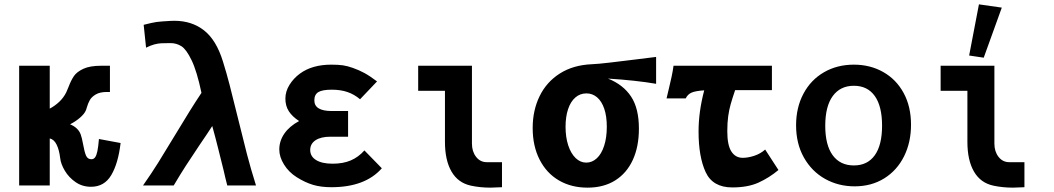

<svg xmlns="http://www.w3.org/2000/svg" viewBox="-20 -852 4840 882"><path d="M256.5 -125.5Q252 -163.5 240 -187.8Q228 -212 208.5 -216V0H68V-550H208.5V-353Q232 -365.5 251.8 -384Q271.5 -402.5 284 -427Q288 -435 295 -453Q306.5 -483.5 319.8 -502.8Q333 -522 363 -536Q393 -550 445 -550H485V-429.5H471.5Q439 -429.5 420 -418.2Q401 -407 392.8 -392.5Q384.5 -378 378.5 -357.5Q376 -347.5 373.5 -343Q367 -328.5 348 -311.8Q329 -295 302 -281Q339 -265.5 350.5 -235Q356 -221 362 -188Q368 -154 375.2 -137.2Q382.5 -120.5 400 -120.5Q410.5 -120.5 417 -129.5Q423.5 -138.5 427.5 -158.2Q431.5 -178 434.5 -213.5L534 -195Q523 -101.5 491.2 -47.8Q459.5 6 398 6Q358 6 327 -15.5Q296 -37 277.8 -67.8Q259.5 -98.5 256.5 -125.5Z M786 -234.5Q826 -300.5 851.2 -341.2Q876.5 -382 905.5 -425.5Q884.5 -525 860.2 -575.2Q836 -625.5 813.2 -639.8Q790.5 -654 763 -654Q734.5 -654 720.2 -653.2Q706 -652.5 689 -648Q672 -643.5 651 -633L640 -738Q681 -748.5 699.2 -751Q717.5 -753.5 763 -756Q769 -756.5 781 -756.5Q861 -756.5 917.2 -712.5Q973.5 -668.5 1004 -570Q1021 -515.5 1034.8 -462Q1048.5 -408.5 1071 -317.5Q1096.5 -213 1114.2 -144.8Q1132 -76.5 1156 0H1024Q1014 -38.5 1007.5 -68.5Q995.5 -117 982.2 -170Q969 -223 955 -273Q932.5 -238 896.5 -185.5Q859.5 -130.5 834 -91Q808.5 -51.5 778 0H637Q675.5 -55 707 -105.2Q738.5 -155.5 786 -234.5Z M1343 -38Q1306.5 -61 1284.8 -96Q1263 -131 1263 -165Q1263 -204.5 1286.2 -238.2Q1309.5 -272 1354 -296Q1322.5 -316.5 1306.8 -341Q1291 -365.5 1291 -399Q1291 -432 1309.8 -462.2Q1328.5 -492.5 1358 -514Q1414 -555 1502 -555Q1533.5 -555 1554.8 -552Q1576 -549 1601 -540Q1629.5 -530 1654.2 -516.5Q1679 -503 1712 -478L1634 -396Q1607.5 -418.5 1576.2 -429.2Q1545 -440 1504 -440Q1460.5 -440 1442.2 -428.8Q1424 -417.5 1424 -391Q1424 -342 1504 -342H1579V-224H1498Q1454 -224 1429.5 -207.8Q1405 -191.5 1405 -163Q1405 -133.5 1432 -116.8Q1459 -100 1508 -100Q1556 -100 1591.2 -115Q1626.5 -130 1654 -161L1734 -79Q1657.5 8 1502 8Q1454 8 1417.5 -3Q1381 -14 1343 -38Z M2024 -200V-435H1901V-550H2148V-192Q2148 -156 2167 -131.5Q2186 -107 2216 -107H2286V8Q2250 10 2233.5 10Q2186 10 2144 1Q2084.5 -11.5 2054.2 -63.8Q2024 -116 2024 -200Z M2427 -264Q2427 -345 2458.8 -410.2Q2490.5 -475.5 2552 -514.5Q2613.5 -553.5 2699.5 -557Q2726.5 -558 2784.2 -564.8Q2842 -571.5 2897 -578.5Q2964.5 -587.5 2994 -590.5V-467Q2901.5 -483 2773 -491Q2843 -463 2879 -408.5Q2915 -354 2915 -261Q2915 -178.5 2887 -117.5Q2859 -56.5 2806 -23.2Q2753 10 2679 10Q2604.5 10 2547.5 -23.2Q2490.5 -56.5 2458.8 -118.8Q2427 -181 2427 -264ZM2767.5 -270Q2767.5 -318 2755.8 -352.5Q2744 -387 2722.8 -405Q2701.5 -423 2674 -423Q2644.5 -423 2622.8 -404Q2601 -385 2589.5 -350.2Q2578 -315.5 2578 -269.5Q2578 -222 2590.2 -184.5Q2602.5 -147 2624.2 -126Q2646 -105 2673 -105Q2700 -105 2721.5 -124.8Q2743 -144.5 2755.2 -182Q2767.5 -219.5 2767.5 -270Z M3053 -446.5Q3059 -471 3065 -498.8Q3071 -526.5 3074 -550H3526V-438H3357Q3343.5 -398 3336.5 -373.2Q3329.5 -348.5 3325.2 -318.5Q3321 -288.5 3321 -249Q3321 -185 3339.8 -156Q3358.5 -127 3392 -127Q3416 -127 3444.5 -136.2Q3473 -145.5 3495 -165L3556 -71Q3513.5 -35.5 3464.5 -13.2Q3415.5 9 3344 9Q3254 9 3221.5 -61.5Q3189 -132 3189 -248Q3189 -338.5 3215 -437Q3176 -434.5 3157.5 -426.8Q3139 -419 3130 -400H3042Q3044.5 -413.5 3053 -446.5Z M3637 -276.5Q3637 -358 3670.8 -421.5Q3704.5 -485 3765 -520Q3825.5 -555 3902.5 -555Q3977.5 -555 4037.2 -521.2Q4097 -487.5 4131 -425Q4165 -362.5 4165 -279Q4165 -198 4132.8 -133.5Q4100.5 -69 4041.8 -32.5Q3983 4 3906 4Q3831.5 4 3770.2 -30.2Q3709 -64.5 3673 -128.2Q3637 -192 3637 -276.5ZM4032 -274.5Q4032 -364 3998.5 -411Q3965 -458 3902.5 -458Q3840 -458 3805.5 -410.8Q3771 -363.5 3771 -274.5Q3771 -185.5 3805.2 -138.8Q3839.5 -92 3902.5 -92Q3965 -92 3998.5 -138.8Q4032 -185.5 4032 -274.5Z M4424 -200V-435H4301V-550H4548V-192Q4548 -156 4567 -131.5Q4586 -107 4616 -107H4686V8Q4650 10 4633.5 10Q4586 10 4544 1Q4484.5 -11.5 4454.2 -63.8Q4424 -116 4424 -200ZM4582 -817 4499 -587 4432 -597 4477 -832Z"/></svg>

Font: JuliaMono Black
Style: Regular
Weight: 900
Monospace: yes
Designer: cormullion
Foundry: corm
Version: Version 0.054; ttfautohint (v1.8.4)